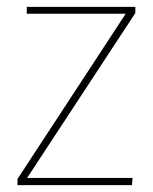

<svg xmlns="http://www.w3.org/2000/svg" viewBox="-20 -539 445 559"><path d="M374 -501 59 -21H366L364 0H31V-18L346 -499H58V-519H374Z"/></svg>

Font: Fira Sans Thin
Style: Regular
Weight: 100
Designer: bBox Type GmbH & Carrois Corporate GbR & Edenspiekermann AG
Foundry: bBox Type GmbH & Carrois Corporate GbR & Edenspiekermann AG
Version: Version 4.301